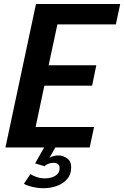

<svg xmlns="http://www.w3.org/2000/svg" viewBox="-20 -758 638 987"><path d="M463.5 -105 441 0H8L165 -737.5H598L575.5 -632.5H275L230 -422.5H475L453.5 -317.5H208L163 -105ZM280 41Q303.5 41 324.8 55.8Q346 70.5 346 103Q346 138.5 325.5 162.2Q305 186 272.5 197.8Q240 209.5 203.5 209.5Q173.5 209.5 143.5 202Q113.5 194.5 103 186.5L136.5 137Q144 142.5 165.2 150.8Q186.5 159 212 159Q242.5 159 264.5 145.5Q286.5 132 286.5 106Q286.5 92 277.8 85.5Q269 79 255 79Q243 79 229.8 83.5Q216.5 88 209 96.5L160.5 82L207 0H264.5L234.5 53Q254 41 280 41Z"/></svg>

Font: Epilogue SemiBold
Style: Italic
Weight: 600
Italic angle: -12°
Designer: Tyler Finck
Foundry: Etcetera Type Co
Version: Version 2.111; ttfautohint (v1.8.3)